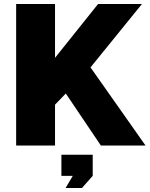

<svg xmlns="http://www.w3.org/2000/svg" viewBox="-20 -730 750 963"><path d="M61 0V-710H256V-440L472 -710H692L434 -392L710 0H486L310 -261L256 -205V0ZM309 213 345 152H288V46H445V152L391 213Z"/></svg>

Font: Raleway Thin Black
Style: Regular
Weight: 900
Version: Version 4.026